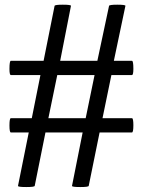

<svg xmlns="http://www.w3.org/2000/svg" viewBox="-20 -773 597 802"><path d="M537.1 -250Q537.1 -219.7 531.2 -219.7H396L350.6 3.4Q349.6 8.3 315.4 8.3Q279.8 8.3 280.8 3.4L325.2 -219.7H169.9L125 3.4Q124 8.3 89.8 8.3Q54.2 8.3 55.2 3.4L100.1 -219.7H25.4Q19.5 -219.7 19.5 -249Q19.5 -279.3 25.4 -279.3H112.8L148.9 -459.5H25.4Q19.5 -459.5 19.5 -484.9Q19.5 -519 25.4 -519H162.1L208 -748.5Q209 -753.4 242.2 -753.4Q277.3 -753.4 276.4 -748.5L231.4 -519H386.7L435.5 -748.5Q436.5 -753.4 469.7 -753.4Q504.9 -753.4 503.9 -748.5L455.6 -519H531.2Q537.1 -519 537.1 -485.8Q537.1 -459.5 531.2 -459.5H445.3L408.2 -279.3H531.2Q537.1 -279.3 537.1 -250ZM375 -459.5H219.2L182.1 -279.3H337.9Z"/></svg>

Font: Dai Banna SIL Light
Style: Bold
Weight: 700
Designer: Victor Gaultney
Foundry: SIL International
Version: Version 2.001